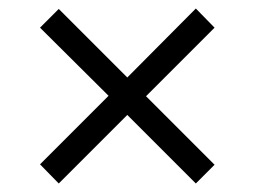

<svg xmlns="http://www.w3.org/2000/svg" viewBox="-20 -584 599 451"><path d="M118 -153 74 -198 235 -359 74 -519 118 -563 279 -402 440 -564 484 -519 323 -358 484 -197 440 -153 279 -314Z"/></svg>

Font: Noto Serif Thai Medium
Style: Regular
Weight: 500
Version: Version 2.001